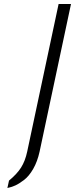

<svg xmlns="http://www.w3.org/2000/svg" viewBox="-20 -736 375 960"><path d="M273 -716H335L178 22Q167 72 146 108.5Q125 145 100 164Q75 183 56 191.5Q37 200 17 204L25 167Q65 134 85.5 101.5Q106 69 116 22Z"/></svg>

Font: Afta sans
Style: Italic
Weight: 400
Italic angle: -12°
Designer: par.qink
Foundry: Oriol Esparraguera Font
Version: Version 1.000